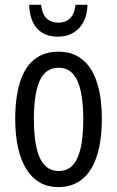

<svg xmlns="http://www.w3.org/2000/svg" viewBox="-20 -758 480 788"><path d="M397.9 -268.6Q397.9 -205.1 387.2 -153.8Q376.5 -102.5 354.5 -65.9Q332.5 -29.3 298.8 -9.8Q265.1 9.8 219.2 9.8Q175.3 9.8 142.1 -9.8Q108.9 -29.3 86.9 -65.7Q64.9 -102.1 53.7 -153.6Q42.5 -205.1 42.5 -268.6Q42.5 -357.4 61.5 -419.2Q80.6 -481 120.1 -513.4Q159.7 -545.9 220.7 -545.9Q277.8 -545.9 317.4 -514.4Q356.9 -482.9 377.4 -421.1Q397.9 -359.4 397.9 -268.6ZM119.1 -268.6Q119.1 -198.7 129.9 -151.4Q140.6 -104 163.3 -80.1Q186 -56.2 221.2 -56.2Q255.9 -56.2 278.1 -79.6Q300.3 -103 311 -150.1Q321.8 -197.3 321.8 -268.6Q321.8 -338.4 311 -385.5Q300.3 -432.6 278.1 -456.3Q255.9 -480 220.7 -480Q167 -480 143.1 -427Q119.1 -374 119.1 -268.6ZM338.9 -738.3Q338.4 -697.8 323 -668.5Q307.6 -639.2 280.5 -623.3Q253.4 -607.4 217.3 -607.4Q164.1 -607.4 133.1 -640.1Q102.1 -672.9 99.6 -738.3H148.9Q151.4 -714.4 159.9 -698Q168.5 -681.6 183.6 -673.3Q198.7 -665 219.2 -665Q239.7 -665 254.6 -673.1Q269.5 -681.2 278.6 -697.5Q287.6 -713.9 289.6 -738.3Z"/></svg>

Font: Open Sans Condensed
Style: Regular
Weight: 400
Width: 3
Designer: Monotype Design Team
Foundry: Monotype Imaging Inc.
Version: Version 3.000